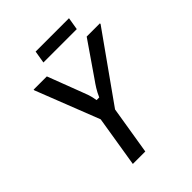

<svg xmlns="http://www.w3.org/2000/svg" viewBox="-222 -901 1017 1017"><g transform="rotate(-45 286.5 -392.5)"><path d="M170 0 216.7 -287.5 76.7 -645V-650H175.8L248.3 -460Q255.8 -441.7 262.5 -421.7Q269.2 -401.7 273.3 -375H293.3Q305 -401.7 317.5 -421.7Q330 -441.7 343.3 -460L474.2 -650H573.3V-645L307.5 -270.8L263.3 0ZM215 -715 226.7 -785H476.7L465 -715Z"/></g></svg>

Font: Familjen Grotesk GF
Style: Italic
Weight: 400
Designer: Anders Wikstroem, Jonas Baeckman, Matilda Gysing, Kristian Moeller
Foundry: Familjen STHML AB
Version: Version 2.000; Beta; Release 4; Build 6